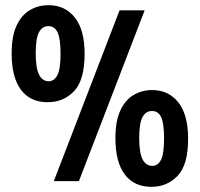

<svg xmlns="http://www.w3.org/2000/svg" viewBox="-20 -700 772 742"><path d="M164 -305Q97 -305 61 -353Q25 -401 25 -493Q25 -560 44 -601Q63 -642 95.5 -661Q128 -680 168 -680Q231 -680 269 -632.5Q307 -585 307 -492Q307 -391 266.5 -348Q226 -305 164 -305ZM188 0 442 -660H539L285 0ZM168 -386Q189 -386 201.5 -409Q214 -432 214 -492Q214 -551 202.5 -575Q191 -599 167 -599Q143 -599 130.5 -575Q118 -551 118 -495Q118 -437 131 -411.5Q144 -386 168 -386ZM565 22Q498 22 462 -26Q426 -74 426 -166Q426 -232 445 -273Q464 -314 496.5 -333Q529 -352 568 -352Q631 -352 669 -304.5Q707 -257 707 -164Q707 -63 666.5 -20.5Q626 22 565 22ZM569 -59Q590 -59 602 -82Q614 -105 614 -165Q614 -223 603 -247Q592 -271 567 -271Q543 -271 530.5 -247Q518 -223 518 -168Q518 -109 531 -84Q544 -59 569 -59Z"/></svg>

Font: Bricolage Grotesque 10pt Condensed Medium
Style: Regular
Weight: 500
Width: 3
Designer: Mathieu Triay
Foundry: Atelier Triay
Version: Version 1.000; ttfautohint (v1.8.4.7-5d5b);gftools[0.9.32]